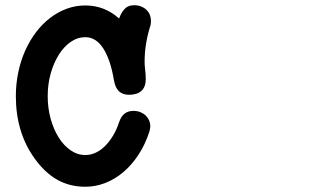

<svg xmlns="http://www.w3.org/2000/svg" viewBox="-20 -668 1244 739"><path d="M438.5 -197.8Q452.6 -241.2 493.2 -241.2Q508.8 -241.2 521 -236.1Q533.2 -231 541.5 -222.7Q549.8 -214.4 554.2 -203.9Q558.6 -193.4 558.6 -182.6Q558.6 -174.8 554.7 -160.6Q538.6 -111.3 512.9 -72.3Q487.3 -33.2 455.1 -5.9Q422.9 21.5 385.5 36.1Q348.1 50.8 308.6 50.8Q248 50.8 200.2 23.7Q152.3 -3.4 112.8 -58.6Q41 -158.7 41 -297.9Q41 -345.2 50.3 -389.6Q59.6 -434.1 76.9 -472.9Q94.2 -511.7 118.4 -543.7Q142.6 -575.7 172.4 -598.6Q202.1 -621.6 236.6 -634.3Q271 -647 308.6 -647Q345.7 -647 378.2 -634.3Q410.6 -621.6 438.5 -596.7Q445.8 -618.2 459.2 -633.1Q472.7 -647.9 496.1 -647.9Q511.7 -647.9 523.9 -642.8Q536.1 -637.7 544.4 -629.4Q552.7 -621.1 556.9 -610.4Q561 -599.6 561 -588.4Q561 -578.1 559.6 -571.8Q548.3 -536.6 542.5 -501.5Q536.6 -466.3 536.6 -430.2Q536.6 -423.8 537.1 -416Q537.6 -408.2 538.6 -399.9Q539.6 -391.6 540.3 -383.1Q541 -374.5 541 -362.3Q541 -334 524.7 -318.6Q508.3 -303.2 476.6 -303.2Q427.7 -303.2 418.9 -357.9L418.5 -361.8L418.9 -356.9Q406.2 -436 378.2 -480.5Q350.1 -524.9 308.6 -524.9Q278.3 -524.9 252 -506.6Q225.6 -488.3 206.1 -457Q186.5 -425.8 175 -384.8Q163.6 -343.8 163.6 -297.9Q163.6 -252 175 -210.7Q186.5 -169.4 206.1 -138.4Q225.6 -107.4 252 -89.4Q278.3 -71.3 308.6 -71.3Q329.1 -71.3 348.4 -80.3Q367.7 -89.4 384.5 -106.2Q401.4 -123 415.3 -146.2Q429.2 -169.4 438.5 -198.2Z"/></svg>

Font: Erica Type
Style: Bold Italic
Weight: 700
Monospace: yes
Designer: Peter Wiegel
Foundry: Peter Wiegel
Version: Version 1.000 2010 initial release